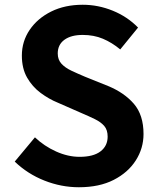

<svg xmlns="http://www.w3.org/2000/svg" viewBox="-20 -774 664 808"><path d="M312 14Q238 14 167 -14Q96 -42 42 -94L127 -196Q166 -159 216 -136.5Q266 -114 315 -114Q373 -114 403 -137Q433 -160 433 -199Q433 -227 419 -243.5Q405 -260 379.5 -272.5Q354 -285 321 -299L223 -342Q186 -357 151 -383Q116 -409 94 -447.5Q72 -486 72 -540Q72 -600 105 -648.5Q138 -697 195.5 -725.5Q253 -754 328 -754Q393 -754 454.5 -729Q516 -704 561 -658L486 -566Q451 -595 413 -611Q375 -627 328 -627Q279 -627 251 -606.5Q223 -586 223 -549Q223 -523 238.5 -506Q254 -489 280.5 -476.5Q307 -464 338 -451L435 -412Q503 -384 543.5 -337Q584 -290 584 -210Q584 -150 551.5 -99Q519 -48 458.5 -17Q398 14 312 14Z"/></svg>

Font: Source Han Sans
Style: Bold
Weight: 700
Designer: Ryoko NISHIZUKA Ë•øÂ°öÊ∂ºÂ≠ê (kana, bopomofo & ideographs); Paul D. Hunt (Latin, Greek & Cyrillic); Sandoll Communicatio
Foundry: Adobe
Version: Version 2.004;hotconv 1.0.118;makeotfexe 2.5.65603